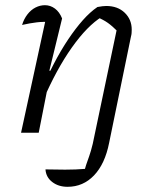

<svg xmlns="http://www.w3.org/2000/svg" viewBox="-20 -511 586 739"><path d="M240 208Q205 208 181 189.5Q157 171 155 141Q188 142 230.5 142Q273 142 307 139Q311 124 317 108Q323 92 330 69Q337 46 344 9L436 -429L484 -370L400 39Q384 120 342 164Q300 208 240 208ZM61 0 161 -460 172 -426Q147 -428 121.5 -425Q96 -422 65 -415Q72 -438 85.5 -455.5Q99 -473 116.5 -482Q134 -491 153 -491Q174 -491 191.5 -478Q209 -465 219 -440L170 -239L176 -238L129 0ZM145 -123 134 -152Q160 -213 187 -265Q214 -317 242.5 -359.5Q271 -402 299 -433.5Q327 -465 355 -484Q366 -486 374 -487Q382 -488 389 -488Q433 -488 460 -462Q487 -436 487 -397Q487 -390 486.5 -383.5Q486 -377 484 -370L435 -388Q412 -411 395 -423Q378 -435 354 -445L373 -447Q316 -412 256.5 -328Q197 -244 145 -123Z"/></svg>

Font: Piazzolla Thin Light
Style: Italic
Weight: 300
Italic angle: -11.3°
Version: Version 2.005